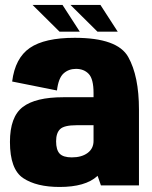

<svg xmlns="http://www.w3.org/2000/svg" viewBox="-20 -755 621 782"><path d="M391 0 377.5 -39Q377 -38.5 376 -37.5Q327.5 6.5 223 6.5Q128.5 6.5 74.5 -29.5Q20.5 -65.5 20.5 -177Q20.5 -279 72.5 -319Q124.5 -359 238 -359H361V-376.5Q361 -433 341.5 -453.8Q322 -474.5 289.5 -474.5Q259.5 -474.5 238.8 -455.8Q218 -437 212 -386.5L29.5 -423Q41.5 -518.5 101.5 -559.8Q161.5 -601 284.5 -601Q458.5 -601 502.2 -523Q546 -445 546 -308.5V0ZM361 -181V-245H292Q241.5 -245 225 -229.2Q208.5 -213.5 208.5 -179.5Q208.5 -144.5 223 -129.2Q237.5 -114 272.5 -114Q312.5 -114 336.8 -132Q361 -150 361 -181ZM377 -626 267 -735H389L459.5 -626ZM222.5 -626 112.5 -735H234.5L305 -626Z"/></svg>

Font: Anybody ExtraBold
Style: Regular
Weight: 800
Designer: Tyler Finck
Foundry: Etcetera Type Company
Version: Version 1.010; ttfautohint (v1.8.3) -l 8 -r 50 -G 200 -x 14 